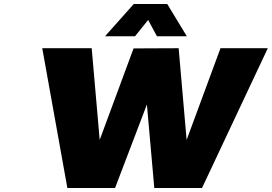

<svg xmlns="http://www.w3.org/2000/svg" viewBox="-20 -943 1363 963"><path d="M191.9 -701.2H439.9L480 -241.2L649.9 -700.2L876 -701.2L916 -241.2L1085.9 -701.2H1323.2L993.2 0H753.9L716.8 -418.9L557.1 0H317.9ZM506.8 -761.2 650.9 -922.9H818.8L917 -761.2H767.1L723.1 -842.8L657.2 -761.2Z"/></svg>

Font: Trueno Black
Style: Italic
Weight: 900
Designer: Julieta Ulanovsky
Foundry: Julieta Ulanovsky
Version: Version 3.001b | FøM Fix